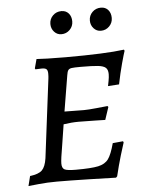

<svg xmlns="http://www.w3.org/2000/svg" viewBox="-51 -726 590 775"><g transform="rotate(-5 244.0 -338.0)"><path d="M229 -41Q292 -41 320 -47Q348 -53 361.5 -71.5Q375 -90 387 -135L429 -139L431 -134Q427 -123 415 -82.5Q403 -42 393 0L388 5Q362 4 280.5 2Q199 0 149 0Q110 0 76 3.5Q42 7 33 8L43 -32Q78 -36 92 -50Q106 -64 111 -98L151 -418Q152 -425 152 -437Q152 -450 147 -455Q142 -460 128 -460L102 -459L100 -463L110 -500Q121 -499 154.5 -498Q188 -497 227 -497Q391 -497 465 -507L467 -502Q463 -491 452.5 -452.5Q442 -414 433 -369L388 -366Q389 -371 392 -386.5Q395 -402 395 -414Q395 -432 386 -440Q377 -448 355 -450.5Q333 -453 284 -453Q258 -453 248 -451.5Q238 -450 234 -444Q230 -438 228 -424L204 -279L283 -278Q300 -278 334 -281.5Q368 -285 379 -286L382 -282L365 -231Q354 -231 323 -232Q292 -233 257 -233Q229 -233 196 -228L183 -145Q173 -88 173 -71Q173 -52 184 -46.5Q195 -41 229 -41ZM178 -636Q178 -656 192 -670Q206 -684 227 -684Q245 -684 256 -671.5Q267 -659 267 -639Q267 -619 253 -605Q239 -591 219 -591Q202 -591 190 -604Q178 -617 178 -636ZM338 -636Q338 -656 352 -670Q366 -684 387 -684Q405 -684 416 -671.5Q427 -659 427 -639Q427 -619 413 -605Q399 -591 379 -591Q362 -591 350 -604Q338 -617 338 -636Z"/></g></svg>

Font: Alegreya SC
Style: Italic
Weight: 400
Italic angle: -7°
Designer: Juan Pablo del Peral
Foundry: Huerta Tipografica
Version: Version 2.007; ttfautohint (v1.6)